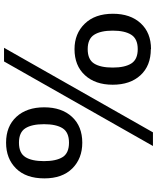

<svg xmlns="http://www.w3.org/2000/svg" viewBox="68 -844 790 967"><g transform="rotate(90 463.5 -361.0)"><path d="M228 -407.2Q280.3 -407.2 300.5 -439.5Q320.8 -471.7 320.8 -533.2Q320.8 -594.2 300.3 -626.7Q279.8 -659.2 228 -659.2Q176.3 -659.2 155.5 -626.5Q134.8 -593.8 134.8 -533.2Q134.8 -472.7 155.5 -439.9Q176.3 -407.2 228 -407.2ZM626.5 -93.3Q647 -61 699.2 -61Q751.5 -61 771.7 -93.3Q792 -125.5 792 -187Q792 -248.5 771.7 -280.8Q751.5 -313 699.2 -313Q647 -313 626.5 -280.8Q606 -248.5 606 -187Q606 -125.5 626.5 -93.3ZM228 -726.1V-725.1Q311.5 -725.1 359.4 -673.1Q407.2 -621.1 407.2 -533.2Q407.2 -445.3 359.1 -393.1Q311 -340.8 228 -340.8Q149.9 -340.8 99.9 -392.3Q49.8 -443.8 49.8 -534.2Q49.8 -622.1 97.7 -674.1Q145.5 -726.1 228 -726.1ZM715.8 -735.8 290 14.2H221.2L647 -735.8ZM699.2 -379.9Q778.8 -379.9 828.9 -329.6Q878.9 -279.3 878.9 -189Q878.9 -96.7 829.1 -46.4Q779.3 3.9 699.2 3.9Q616.7 3.9 568.8 -48.1Q521 -100.1 521 -188Q521 -275.9 568.8 -327.9Q616.7 -379.9 699.2 -379.9Z"/></g></svg>

Font: Perun
Style: Regular
Weight: 400
Version: Version 1.0000